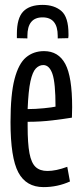

<svg xmlns="http://www.w3.org/2000/svg" viewBox="-20 -755 334 785"><path d="M158 10Q87 10 55 -50Q23 -110 23 -256Q23 -369 39.5 -432Q56 -495 86.5 -520.5Q117 -546 160 -546Q219 -546 247 -493.5Q275 -441 275 -317Q275 -311 274.5 -296Q274 -281 274 -274Q244 -269 195 -263Q146 -257 93 -257V-239Q93 -168 100.5 -128.5Q108 -89 125.5 -72.5Q143 -56 174 -56Q209 -56 255 -73L266 -13Q215 10 158 10ZM93 -309Q125 -309 159.5 -312.5Q194 -316 207 -319Q207 -416 194.5 -452.5Q182 -489 157 -489Q140 -489 126.5 -475Q113 -461 104.5 -422.5Q96 -384 93 -309ZM154 -735Q202 -735 231 -710Q260 -685 260 -616Q260 -612 260 -608Q260 -604 259 -599L216 -598V-608Q216 -684 154 -684Q92 -684 92 -608V-598L49 -599Q49 -604 49 -608Q49 -612 49 -616Q49 -681 75 -708Q101 -735 154 -735Z"/></svg>

Font: Georama ExtraCondensed
Style: Regular
Weight: 400
Width: 2
Designer: Jean-Baptiste Levee
Foundry: Production Type
Version: Version 1.000